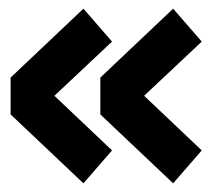

<svg xmlns="http://www.w3.org/2000/svg" viewBox="-20 -515 490 443"><path d="M4.5 -251V-336L172.5 -495L238.5 -419L105.5 -294L238.5 -168L172.5 -92ZM211.5 -251V-336L379.5 -495L445.5 -419L312.5 -294L445.5 -168L379.5 -92Z"/></svg>

Font: Trispace Condensed ExtraBold
Style: Regular
Weight: 800
Width: 3
Designer: Tyler Finck
Foundry: Etcetera Type Company
Version: Version 1.210; ttfautohint (v1.8.3)